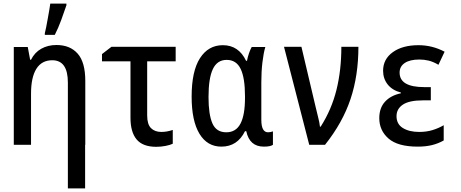

<svg xmlns="http://www.w3.org/2000/svg" viewBox="-20 -798 2540 1058"><path d="M56 0V-539H133L146 -469H151Q171 -509 207.5 -529.5Q244 -550 291 -550Q366 -550 408 -502.5Q450 -455 450 -352V0H449V240H354V-105V-343Q354 -466 268 -466Q210 -466 180.5 -419Q151 -372 151 -282V0ZM227 -615Q230 -626 234.5 -648.5Q239 -671 243.5 -697Q248 -723 252 -745Q256 -767 257 -778H346V-769Q334 -733 317.5 -688Q301 -643 282 -606H227Z M841 11Q767 11 733 -29.5Q699 -70 699 -149V-460H542V-500L594 -540H948V-460H791V-162Q791 -113 812 -92Q833 -71 869 -71Q900 -71 932 -82V-6Q918 1 892.5 6Q867 11 841 11Z M1200 10Q1122 10 1079 -61Q1036 -132 1036 -266Q1036 -406 1082 -477.5Q1128 -549 1208 -549Q1295 -549 1336 -463H1341Q1345 -484 1352 -504.5Q1359 -525 1367 -539H1442Q1432 -505 1426 -454Q1420 -403 1420 -345V-138Q1420 -69 1457 -69Q1470 -69 1484 -74V0Q1470 10 1434 10Q1355 10 1337 -75H1330Q1288 10 1200 10ZM1227 -69Q1280 -69 1305 -116.5Q1330 -164 1330 -258V-268Q1330 -369 1306 -418.5Q1282 -468 1229 -468Q1177 -468 1153 -417.5Q1129 -367 1129 -263Q1129 -167 1150.5 -118Q1172 -69 1227 -69Z M1684 0 1545 -540H1641L1718 -214Q1726 -179 1733.5 -150Q1741 -121 1743 -100H1747Q1807 -194 1834 -302.5Q1861 -411 1861 -540H1955Q1955 -382 1911.5 -252Q1868 -122 1771 0Z M2282 10Q2172 10 2121 -34.5Q2070 -79 2070 -147Q2070 -203 2101.5 -237.5Q2133 -272 2189 -284V-288Q2141 -301 2116 -333Q2091 -365 2091 -408Q2091 -472 2144.5 -510.5Q2198 -549 2286 -549Q2362 -549 2430 -513L2396 -441Q2367 -458 2342 -464Q2317 -470 2291 -470Q2239 -470 2210.5 -451Q2182 -432 2182 -398Q2182 -318 2318 -318H2354V-245H2311Q2235 -245 2200 -221.5Q2165 -198 2165 -158Q2165 -114 2200 -92.5Q2235 -71 2290 -71Q2331 -71 2364.5 -81.5Q2398 -92 2425 -108V-24Q2395 -7 2360.5 1.5Q2326 10 2282 10Z"/></svg>

Font: Noto Sans Mono ExtraCondensed Medium
Style: Regular
Weight: 500
Width: 2
Designer: Monotype Design Team
Foundry: Monotype Imaging Inc.
Version: Version 2.014